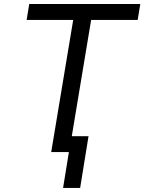

<svg xmlns="http://www.w3.org/2000/svg" viewBox="-20 -747 709 943"><path d="M110.8 -649.1 123.6 -727.3H669L656.2 -649.1H427.6L319.6 0H231.5L339.5 -649.1ZM414.8 -78.1 373.6 176.1H289.8L331 -78.1Z"/></svg>

Font: Inter UI
Style: Italic
Weight: 400
Italic angle: -9.39999°
Designer: Rasmus Andersson
Foundry: rsms
Version: 3.2;8d6f07862